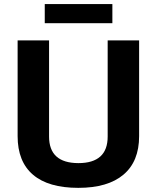

<svg xmlns="http://www.w3.org/2000/svg" viewBox="-20 -906 764 936"><path d="M198.2 -886.2H527.8V-793H198.2ZM361.8 9.8Q215.8 9.8 140.9 -54.2Q65.9 -118.2 65.9 -242.2V-709H219.2V-240.2Q219.2 -111.3 361.8 -110.8Q504.9 -110.8 504.9 -240.2V-709H658.2V-242.2Q658.2 -119.1 582 -54.7Q505.9 9.8 361.8 9.8Z"/></svg>

Font: Sarala
Style: Bold
Weight: 700
Designer: Andres Torresi
Foundry: Huerta Tipografica
Version: Version 1.004;PS 001.003;hotconv 1.0.70;makeotf.lib2.5.58329